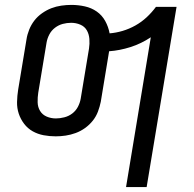

<svg xmlns="http://www.w3.org/2000/svg" viewBox="-20 -548 790 783"><path d="M494 215 595 -396Q556 -370 512 -356Q468 -342 425 -339L391 -133Q387 -113 379.5 -93Q372 -73 358.5 -56Q345 -39 327 -26Q309 -13 288.5 -5.5Q268 2 247.5 5Q227 8 207 8Q182 8 158 3.5Q134 -1 113.5 -12.5Q93 -24 78.5 -43Q64 -62 56.5 -84.5Q49 -107 49.5 -132Q50 -157 54 -182L88 -387Q91 -407 99 -427Q107 -447 120 -464Q133 -481 151.5 -494Q170 -507 189.5 -514.5Q209 -522 230 -525Q251 -528 271 -528Q299 -528 326 -522Q353 -516 374.5 -501Q396 -486 409 -462.5Q422 -439 427 -412Q453 -414 480 -422Q507 -430 532 -444Q557 -458 578 -477.5Q599 -497 616 -520H700L578 215ZM208 -65Q224 -65 242 -69.5Q260 -74 274.5 -85Q289 -96 297.5 -112Q306 -128 309 -145L343 -350Q346 -369 344.5 -389Q343 -409 334 -424.5Q325 -440 307.5 -447.5Q290 -455 270 -455Q253 -455 236 -450.5Q219 -446 204.5 -435Q190 -424 181.5 -408Q173 -392 170 -375L136 -170Q133 -151 133.5 -131Q134 -111 143.5 -95.5Q153 -80 170.5 -72.5Q188 -65 208 -65Z"/></svg>

Font: Iosevka Custom Oblique
Style: Regular
Weight: 400
Italic angle: -9°
Designer: Belleve Invis
Foundry: Belleve Invis
Version: Version 27.0.1